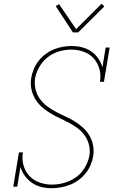

<svg xmlns="http://www.w3.org/2000/svg" viewBox="-20 -986 640 1014"><path d="M253 8Q225 8 198 1.5Q171 -5 149.5 -20Q128 -35 112 -56.5Q96 -78 88 -104L71 0H50L80 -181H101Q95 -146 104 -113.5Q113 -81 134.5 -57.5Q156 -34 188 -22.5Q220 -11 254 -11Q276 -11 297.5 -15Q319 -19 340.5 -27.5Q362 -36 381 -49.5Q400 -63 414.5 -81.5Q429 -100 438.5 -121Q448 -142 452 -163Q457 -193 450 -221Q443 -249 427 -271Q411 -293 389 -309.5Q367 -326 342 -339Q317 -352 292 -363.5Q267 -375 243.5 -389.5Q220 -404 199.5 -422.5Q179 -441 165 -465Q151 -489 145.5 -517Q140 -545 145 -575Q149 -598 158.5 -621Q168 -644 183.5 -664Q199 -684 219.5 -699.5Q240 -715 262.5 -724.5Q285 -734 309.5 -738.5Q334 -743 357 -743Q385 -743 412 -736.5Q439 -730 461 -715Q483 -700 498 -678.5Q513 -657 521 -631L538 -735H559L529 -554H508Q514 -589 505 -621.5Q496 -654 475 -677.5Q454 -701 422.5 -712.5Q391 -724 357 -724Q325 -724 293 -715Q261 -706 233.5 -685Q206 -664 188.5 -634Q171 -604 165 -572Q161 -543 167.5 -515Q174 -487 190 -464.5Q206 -442 228 -425.5Q250 -409 274.5 -396Q299 -383 324.5 -371.5Q350 -360 373.5 -345.5Q397 -331 417.5 -312.5Q438 -294 452 -270.5Q466 -247 471.5 -218.5Q477 -190 472 -160Q468 -137 458 -113.5Q448 -90 431.5 -70Q415 -50 394 -34.5Q373 -19 349.5 -10Q326 -1 301.5 3.5Q277 8 253 8ZM365 -815 274 -954 292 -964 382 -832 516 -966 531 -952 393 -815Z"/></svg>

Font: Iosevka Etoile Thin
Style: Italic
Weight: 100
Italic angle: -9°
Designer: Belleve Invis
Foundry: Belleve Invis
Version: Version 22.1.2; ttfautohint (v1.8.4)